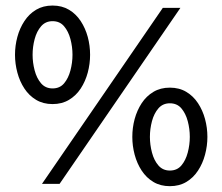

<svg xmlns="http://www.w3.org/2000/svg" viewBox="-20 -653 790 682"><path d="M166.7 -283.3Q133.3 -283.3 108.3 -298.3Q83.3 -313.2 66.7 -338.5Q50 -363.9 41.7 -395.1Q33.3 -426.4 33.3 -458.3Q33.3 -491 41.7 -521.9Q50 -552.8 66.7 -578.1Q83.3 -603.5 108.3 -618.4Q133.3 -633.3 166.7 -633.3Q200 -633.3 225 -618.4Q250 -603.5 266.7 -578.1Q283.3 -552.8 291.7 -521.9Q300 -491 300 -458.3Q300 -426.4 291.7 -395.1Q283.3 -363.9 266.7 -338.5Q250 -313.2 225 -298.3Q200 -283.3 166.7 -283.3ZM166.7 -338.9Q192.4 -338.9 207.6 -356.9Q222.9 -375 230.2 -402.8Q237.5 -430.6 237.5 -458.3Q237.5 -486.8 230.2 -514.2Q222.9 -541.7 207.6 -559.7Q192.4 -577.8 166.7 -577.8Q141.7 -577.8 126 -559.7Q110.4 -541.7 103.1 -514.2Q95.8 -486.8 95.8 -458.3Q95.8 -430.6 103.1 -402.8Q110.4 -375 126 -356.9Q141.7 -338.9 166.7 -338.9ZM129.2 0 558.3 -625H620.8L191.7 0ZM583.3 8.3Q550 8.3 525 -6.6Q500 -21.5 483.3 -46.9Q466.7 -72.2 458.3 -103.5Q450 -134.7 450 -166.7Q450 -199.3 458.3 -230.2Q466.7 -261.1 483.3 -286.5Q500 -311.8 525 -326.7Q550 -341.7 583.3 -341.7Q616.7 -341.7 641.7 -326.7Q666.7 -311.8 683.3 -286.5Q700 -261.1 708.3 -230.2Q716.7 -199.3 716.7 -166.7Q716.7 -134.7 708.3 -103.5Q700 -72.2 683.3 -46.9Q666.7 -21.5 641.7 -6.6Q616.7 8.3 583.3 8.3ZM583.3 -47.2Q609 -47.2 624.3 -65.3Q639.6 -83.3 646.9 -111.1Q654.2 -138.9 654.2 -166.7Q654.2 -195.1 646.9 -222.6Q639.6 -250 624.3 -268.1Q609 -286.1 583.3 -286.1Q558.3 -286.1 542.7 -268.1Q527.1 -250 519.8 -222.6Q512.5 -195.1 512.5 -166.7Q512.5 -138.9 519.8 -111.1Q527.1 -83.3 542.7 -65.3Q558.3 -47.2 583.3 -47.2Z"/></svg>

Font: Afacad Flux
Style: Regular
Weight: 400
Designer: Kristian Moeller
Foundry: Dicotype
Version: Version 1.100